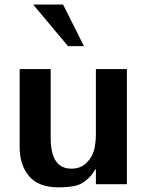

<svg xmlns="http://www.w3.org/2000/svg" viewBox="-20 -800 636 834"><path d="M344.7 -599.6H275.4L124 -780.3H253.9ZM531.2 0H396.5V-67.4Q380.9 -43.9 374 -35.6Q367.2 -27.3 348.1 -12.2Q329.1 2.9 301.3 8.3Q273.4 13.7 233.4 13.7Q147.5 13.7 106.4 -34.7Q65.4 -83 65.4 -160.2V-500H200.2V-200.2Q200.2 -67.4 290 -67.4Q331.1 -67.4 356.4 -93.3Q381.8 -119.1 389.2 -150.4Q396.5 -181.6 396.5 -220.7V-500H531.2Z"/></svg>

Font: FreeUniversal
Style: Bold
Weight: 700
Version: Version 1.001